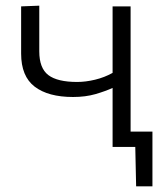

<svg xmlns="http://www.w3.org/2000/svg" viewBox="-20 -518 578 677"><path d="M377 0V-208Q352 -196.5 316.8 -186.2Q281.5 -176 237.5 -176Q150 -176 102.2 -212.5Q54.5 -249 54.5 -329V-495.5L118.5 -498V-337Q118.5 -277.5 150.5 -253.2Q182.5 -229 252 -229Q282 -229 315.2 -237Q348.5 -245 377 -261V-495.5H440.5V-54H517.5V139H460L457 0Z"/></svg>

Font: Commissioner Light
Style: Regular
Weight: 300
Designer: Kostas Bartsokas
Foundry: Kostas Bartsokas
Version: Version 1.000; ttfautohint (v1.8.3)